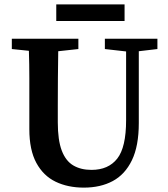

<svg xmlns="http://www.w3.org/2000/svg" viewBox="-20 -840 769 877"><path d="M459 -616V-663H699V-616L614 -606V-278Q614 -173 582.5 -108Q551 -43 495 -13Q439 17 363 17Q290 17 234 -10Q178 -37 146 -96Q114 -155 114 -250V-359Q114 -421 114 -483.5Q114 -546 112 -608L34 -616V-663H338V-616L246 -606Q245 -545 244.5 -483Q244 -421 244 -359V-281Q244 -200 262 -152.5Q280 -105 314.5 -84.5Q349 -64 398 -64Q475 -64 515.5 -115.5Q556 -167 556 -291V-605ZM237 -744V-820H549V-744Z"/></svg>

Font: Source Serif Pro Semibold
Style: Regular
Weight: 600
Designer: Frank Grießhammer
Foundry: Adobe Systems Incorporated
Version: Version 3.000;hotconv 1.0.109;makeotfexe 2.5.65596